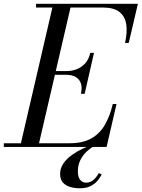

<svg xmlns="http://www.w3.org/2000/svg" viewBox="-65 -770 742 1006"><path d="M40 0 214 -750H309L135 0ZM-45 0V-19.5H300Q368.5 -19.5 413 -44.5Q457.5 -69.5 484.2 -115.5Q511 -161.5 526 -225H545.5L493.5 0ZM359 -278.5Q366.5 -312 358.5 -334Q350.5 -356 331 -367Q311.5 -378 283 -378H212V-397.5H283Q311.5 -397.5 337.2 -407.5Q363 -417.5 381.8 -438.5Q400.5 -459.5 408 -493H427.5L378.5 -278.5ZM590 -545Q602.5 -598.5 596.8 -640.5Q591 -682.5 561.8 -706.5Q532.5 -730.5 474 -730.5H124V-750H657.5L609.5 -545ZM353 216.5Q327.5 216.5 304 210Q280.5 203.5 265.2 187.2Q250 171 250 141Q250 111 267.5 86Q285 61 312 41.8Q339 22.5 368 9Q397 -4.5 420 -11.5L425.5 -3.5Q408 6.5 388.8 24.5Q369.5 42.5 356.2 68.5Q343 94.5 343 128.5Q343 158.5 355.5 172.8Q368 187 386 187Q402.5 187 415.2 179.5Q428 172 437.2 160.2Q446.5 148.5 452.5 137L468 144Q461 158 447.5 175Q434 192 411.2 204.2Q388.5 216.5 353 216.5Z"/></svg>

Font: Bodoni Moda SC
Style: Italic
Weight: 400
Italic angle: -13°
Designer: Owen Earl
Foundry: indestructible type
Version: Version 2.005